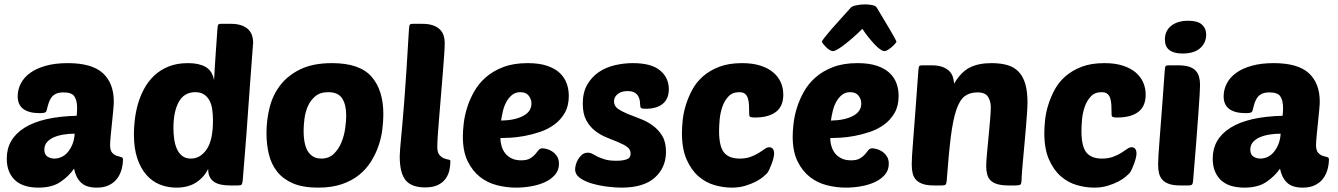

<svg xmlns="http://www.w3.org/2000/svg" viewBox="-20 -849 6124 879"><path d="M11 -123Q11 -213 92 -264Q173 -315 331 -319Q332 -330 332.5 -337.5Q333 -345 333 -356Q333 -388 321 -407Q309 -426 271 -426Q250 -426 237 -420Q224 -414 216 -403.5Q208 -393 203 -378Q198 -363 194 -345Q192 -336 185 -333.5Q178 -331 163 -331Q61 -331 61 -408Q61 -439 75.5 -467Q90 -495 118.5 -515.5Q147 -536 190 -548Q233 -560 290 -560Q401 -560 451 -514Q501 -468 501 -384Q501 -373 498.5 -344.5Q496 -316 492.5 -284.5Q489 -253 486.5 -225Q484 -197 484 -186Q484 -161 493 -150.5Q502 -140 513.5 -136Q525 -132 534 -130Q543 -128 543 -120Q543 -98 537 -75Q531 -52 517.5 -33Q504 -14 480.5 -2Q457 10 423 10Q375 10 351 -13Q327 -36 319 -77Q295 -42 256.5 -16Q218 10 156 10Q126 10 99.5 3Q73 -4 53.5 -20Q34 -36 22.5 -61.5Q11 -87 11 -123ZM322 -237Q296 -237 271 -233Q246 -229 226.5 -220.5Q207 -212 195 -198Q183 -184 183 -164Q183 -141 197.5 -132Q212 -123 229 -123Q245 -123 261 -130Q277 -137 289.5 -151.5Q302 -166 311 -187Q320 -208 322 -237Z M787 10Q748 10 712.5 -4Q677 -18 650.5 -48Q624 -78 608.5 -124Q593 -170 593 -235Q593 -264 597 -299.5Q601 -335 611 -371Q621 -407 639 -441Q657 -475 684.5 -501.5Q712 -528 750.5 -544Q789 -560 841 -560Q891 -560 921.5 -542.5Q952 -525 960 -482Q962 -521 964 -550Q966 -579 967.5 -604Q969 -629 971 -654Q973 -679 975 -711Q976 -733 980 -737Q982 -739 985 -739.5Q988 -740 996 -740H1035Q1065 -740 1085 -733Q1105 -726 1117 -714Q1129 -702 1134 -686.5Q1139 -671 1139 -654Q1139 -654 1137 -629Q1135 -604 1132 -562.5Q1129 -521 1125 -468Q1121 -415 1117 -358.5Q1113 -302 1109 -246.5Q1105 -191 1101 -144.5Q1097 -98 1094.5 -64.5Q1092 -31 1091 -20Q1089 -8 1086 -4Q1083 0 1069 0H1033Q1012 0 993.5 -3.5Q975 -7 961.5 -15.5Q948 -24 940.5 -38.5Q933 -53 933 -76Q915 -38 878.5 -14Q842 10 787 10ZM874 -427Q823 -427 798.5 -382.5Q774 -338 774 -263Q774 -237 777.5 -212Q781 -187 790 -167Q799 -147 814.5 -135Q830 -123 854 -123Q897 -123 926 -165Q955 -207 955 -297Q955 -322 952 -345.5Q949 -369 940 -387Q931 -405 915 -416Q899 -427 874 -427Z M1436 10Q1367 10 1321.5 -9.5Q1276 -29 1249 -63Q1222 -97 1211 -142.5Q1200 -188 1200 -240Q1200 -300 1214.5 -357.5Q1229 -415 1264 -460Q1299 -505 1356.5 -532.5Q1414 -560 1500 -560Q1626 -560 1680.5 -498.5Q1735 -437 1735 -326Q1735 -295 1730.5 -257.5Q1726 -220 1713.5 -183Q1701 -146 1679.5 -111Q1658 -76 1625 -49Q1592 -22 1545.5 -6Q1499 10 1436 10ZM1483 -427Q1445 -427 1422.5 -407.5Q1400 -388 1388.5 -360.5Q1377 -333 1373.5 -302.5Q1370 -272 1370 -251Q1370 -185 1391 -154Q1412 -123 1451 -123Q1486 -123 1508.5 -145Q1531 -167 1543.5 -198Q1556 -229 1560.5 -263Q1565 -297 1565 -320Q1565 -370 1546.5 -398.5Q1528 -427 1483 -427Z M1926 9Q1864 9 1837 -24Q1810 -57 1810 -133Q1810 -145 1811.5 -163Q1813 -181 1815.5 -209.5Q1818 -238 1822 -280Q1826 -322 1830.5 -382Q1835 -442 1840.5 -523Q1846 -604 1852 -711Q1853 -733 1857 -737Q1860 -740 1873 -740H1912Q1942 -740 1962 -733Q1982 -726 1994 -714Q2006 -702 2011 -686.5Q2016 -671 2016 -654Q2016 -634 2013.5 -596.5Q2011 -559 2007 -512Q2003 -465 1999 -414Q1995 -363 1991 -316.5Q1987 -270 1984.5 -233Q1982 -196 1982 -177Q1982 -151 1991.5 -140Q2001 -129 2012 -124.5Q2023 -120 2032.5 -118.5Q2042 -117 2042 -112Q2042 -90 2037 -68.5Q2032 -47 2019 -29.5Q2006 -12 1983.5 -1.5Q1961 9 1926 9Z M2343 10Q2299 10 2255.5 -1Q2212 -12 2177.5 -39Q2143 -66 2121 -111Q2099 -156 2099 -224Q2099 -249 2103 -284Q2107 -319 2118.5 -356Q2130 -393 2150.5 -429.5Q2171 -466 2204 -495Q2237 -524 2284 -542Q2331 -560 2396 -560Q2448 -560 2484 -548Q2520 -536 2542 -515.5Q2564 -495 2574 -468Q2584 -441 2584 -410Q2584 -364 2565.5 -332Q2547 -300 2517.5 -278.5Q2488 -257 2452 -245Q2416 -233 2381 -226.5Q2346 -220 2316.5 -218.5Q2287 -217 2271 -217Q2271 -198 2276.5 -179.5Q2282 -161 2293 -147Q2304 -133 2322 -124Q2340 -115 2366 -115Q2392 -115 2406.5 -123.5Q2421 -132 2430 -142.5Q2439 -153 2445.5 -161.5Q2452 -170 2463 -170Q2468 -170 2480.5 -167.5Q2493 -165 2506 -157Q2519 -149 2529 -135Q2539 -121 2539 -99Q2539 -70 2521 -49Q2503 -28 2474.5 -15Q2446 -2 2411 4Q2376 10 2343 10ZM2362 -427Q2340 -427 2324.5 -414.5Q2309 -402 2298.5 -383Q2288 -364 2282.5 -341Q2277 -318 2274 -297Q2336 -298 2374.5 -318Q2413 -338 2413 -375Q2413 -395 2400.5 -411Q2388 -427 2362 -427Z M2877 -560Q2962 -560 3002 -526.5Q3042 -493 3042 -441Q3042 -397 3014.5 -374Q2987 -351 2935 -351Q2921 -351 2916 -354Q2911 -357 2911 -365Q2911 -374 2909.5 -385.5Q2908 -397 2902.5 -407.5Q2897 -418 2885.5 -425Q2874 -432 2853 -432Q2825 -432 2808 -418.5Q2791 -405 2791 -385Q2791 -364 2808.5 -351.5Q2826 -339 2852.5 -328Q2879 -317 2910 -305.5Q2941 -294 2967.5 -275Q2994 -256 3011.5 -227.5Q3029 -199 3029 -154Q3029 -82 2978 -36Q2927 10 2825 10Q2797 10 2760.5 5.5Q2724 1 2691 -8.5Q2658 -18 2635.5 -34Q2613 -50 2613 -74Q2613 -83 2616.5 -96Q2620 -109 2627.5 -121Q2635 -133 2645.5 -141.5Q2656 -150 2671 -150Q2683 -150 2693 -144Q2703 -138 2716.5 -131.5Q2730 -125 2750 -119Q2770 -113 2803 -113Q2828 -113 2847.5 -119Q2867 -125 2867 -146Q2867 -165 2851 -176.5Q2835 -188 2810.5 -198Q2786 -208 2757.5 -219.5Q2729 -231 2704.5 -250Q2680 -269 2664 -298.5Q2648 -328 2648 -375Q2648 -426 2668.5 -461.5Q2689 -497 2721.5 -519Q2754 -541 2795 -550.5Q2836 -560 2877 -560Z M3366 -123Q3395 -123 3416.5 -131Q3438 -139 3454 -149Q3470 -159 3481 -167Q3492 -175 3501 -175Q3524 -175 3524 -145Q3524 -138 3521 -125.5Q3518 -113 3513 -99.5Q3508 -86 3502.5 -74Q3497 -62 3492 -56Q3487 -51 3474.5 -40Q3462 -29 3441 -18Q3420 -7 3392 1.5Q3364 10 3330 10Q3292 10 3251.5 -1.5Q3211 -13 3178 -41.5Q3145 -70 3123.5 -118.5Q3102 -167 3102 -240Q3102 -266 3105.5 -299.5Q3109 -333 3120 -368.5Q3131 -404 3149.5 -438.5Q3168 -473 3199 -500Q3230 -527 3273.5 -543.5Q3317 -560 3377 -560Q3426 -560 3461.5 -548.5Q3497 -537 3520 -517.5Q3543 -498 3554.5 -472Q3566 -446 3566 -416Q3566 -362 3532 -336.5Q3498 -311 3436 -311Q3421 -311 3415.5 -313.5Q3410 -316 3410 -325Q3410 -349 3409 -368Q3408 -387 3403.5 -400Q3399 -413 3390 -420Q3381 -427 3364 -427Q3333 -427 3314.5 -407Q3296 -387 3286.5 -358.5Q3277 -330 3274.5 -300Q3272 -270 3272 -250Q3272 -179 3294.5 -151Q3317 -123 3366 -123Z M3853 10Q3809 10 3765.5 -1Q3722 -12 3687.5 -39Q3653 -66 3631 -111Q3609 -156 3609 -224Q3609 -249 3613 -284Q3617 -319 3628.5 -356Q3640 -393 3660.5 -429.5Q3681 -466 3714 -495Q3747 -524 3794 -542Q3841 -560 3906 -560Q3958 -560 3994 -548Q4030 -536 4052 -515.5Q4074 -495 4084 -468Q4094 -441 4094 -410Q4094 -364 4075.5 -332Q4057 -300 4027.5 -278.5Q3998 -257 3962 -245Q3926 -233 3891 -226.5Q3856 -220 3826.5 -218.5Q3797 -217 3781 -217Q3781 -198 3786.5 -179.5Q3792 -161 3803 -147Q3814 -133 3832 -124Q3850 -115 3876 -115Q3902 -115 3916.5 -123.5Q3931 -132 3940 -142.5Q3949 -153 3955.5 -161.5Q3962 -170 3973 -170Q3978 -170 3990.5 -167.5Q4003 -165 4016 -157Q4029 -149 4039 -135Q4049 -121 4049 -99Q4049 -70 4031 -49Q4013 -28 3984.5 -15Q3956 -2 3921 4Q3886 10 3853 10ZM3872 -427Q3850 -427 3834.5 -414.5Q3819 -402 3808.5 -383Q3798 -364 3792.5 -341Q3787 -318 3784 -297Q3846 -298 3884.5 -318Q3923 -338 3923 -375Q3923 -395 3910.5 -411Q3898 -427 3872 -427ZM4029 -615Q4021 -615 4009 -623.5Q3997 -632 3983.5 -646.5Q3970 -661 3955.5 -679Q3941 -697 3928 -717Q3908 -697 3887.5 -679Q3867 -661 3848.5 -646.5Q3830 -632 3815.5 -623.5Q3801 -615 3793 -615Q3786 -615 3777.5 -620.5Q3769 -626 3761.5 -633.5Q3754 -641 3748.5 -648Q3743 -655 3743 -658Q3743 -662 3755.5 -678Q3768 -694 3787.5 -716.5Q3807 -739 3830.5 -764.5Q3854 -790 3875 -814Q3881 -821 3901.5 -825Q3922 -829 3941 -829Q3954 -829 3971.5 -826Q3989 -823 3994 -814Q4010 -787 4026 -760.5Q4042 -734 4055 -712Q4068 -690 4076 -675Q4084 -660 4084 -658Q4084 -656 4078 -649Q4072 -642 4063.5 -634.5Q4055 -627 4045.5 -621Q4036 -615 4029 -615Z M4495 -88Q4495 -110 4498.5 -145.5Q4502 -181 4505.5 -220.5Q4509 -260 4512.5 -297Q4516 -334 4516 -359Q4516 -385 4503.5 -405.5Q4491 -426 4455 -426Q4420 -426 4397 -409Q4374 -392 4358.5 -347Q4343 -302 4333 -223Q4323 -144 4314 -20Q4313 -8 4309 -4Q4305 0 4292 0H4256Q4225 0 4205.5 -6.5Q4186 -13 4174.5 -25Q4163 -37 4158.5 -54.5Q4154 -72 4154 -95Q4154 -110 4155.5 -137.5Q4157 -165 4161 -213.5Q4165 -262 4170.5 -336.5Q4176 -411 4184 -521Q4185 -543 4189 -547Q4192 -550 4205 -550H4244Q4274 -550 4293.5 -543Q4313 -536 4325 -524.5Q4337 -513 4342 -497.5Q4347 -482 4348 -466Q4379 -519 4419 -539.5Q4459 -560 4519 -560Q4561 -560 4592 -551Q4623 -542 4643.5 -520.5Q4664 -499 4674 -464.5Q4684 -430 4684 -379Q4684 -363 4682 -333Q4680 -303 4677 -267.5Q4674 -232 4670.5 -193.5Q4667 -155 4664 -122Q4661 -89 4659 -64Q4657 -39 4657 -31Q4657 -9 4652 -4.5Q4647 0 4630 0H4598Q4566 0 4546 -6Q4526 -12 4515 -23Q4504 -34 4499.5 -50.5Q4495 -67 4495 -88Z M5025 -123Q5054 -123 5075.5 -131Q5097 -139 5113 -149Q5129 -159 5140 -167Q5151 -175 5160 -175Q5183 -175 5183 -145Q5183 -138 5180 -125.5Q5177 -113 5172 -99.5Q5167 -86 5161.5 -74Q5156 -62 5151 -56Q5146 -51 5133.5 -40Q5121 -29 5100 -18Q5079 -7 5051 1.5Q5023 10 4989 10Q4951 10 4910.5 -1.5Q4870 -13 4837 -41.5Q4804 -70 4782.5 -118.5Q4761 -167 4761 -240Q4761 -266 4764.5 -299.5Q4768 -333 4779 -368.5Q4790 -404 4808.5 -438.5Q4827 -473 4858 -500Q4889 -527 4932.5 -543.5Q4976 -560 5036 -560Q5085 -560 5120.5 -548.5Q5156 -537 5179 -517.5Q5202 -498 5213.5 -472Q5225 -446 5225 -416Q5225 -362 5191 -336.5Q5157 -311 5095 -311Q5080 -311 5074.5 -313.5Q5069 -316 5069 -325Q5069 -349 5068 -368Q5067 -387 5062.5 -400Q5058 -413 5049 -420Q5040 -427 5023 -427Q4992 -427 4973.5 -407Q4955 -387 4945.5 -358.5Q4936 -330 4933.5 -300Q4931 -270 4931 -250Q4931 -179 4953.5 -151Q4976 -123 5025 -123Z M5384 0Q5353 0 5333.5 -6.5Q5314 -13 5302.5 -25Q5291 -37 5286.5 -54.5Q5282 -72 5282 -95Q5282 -110 5283.5 -137.5Q5285 -165 5289 -213.5Q5293 -262 5298.5 -336.5Q5304 -411 5312 -521Q5313 -543 5317 -547Q5320 -550 5333 -550H5372Q5403 -550 5422.5 -544Q5442 -538 5453.5 -526Q5465 -514 5469.5 -497Q5474 -480 5474 -459Q5474 -444 5472 -414Q5470 -384 5466.5 -332.5Q5463 -281 5457 -204.5Q5451 -128 5442 -20Q5441 -8 5437 -4Q5433 0 5420 0ZM5313 -668Q5313 -708 5342 -731Q5371 -754 5420 -754Q5463 -754 5482.5 -736.5Q5502 -719 5502 -690Q5502 -653 5474.5 -628.5Q5447 -604 5394 -604Q5313 -604 5313 -668Z M5532 -123Q5532 -213 5613 -264Q5694 -315 5852 -319Q5853 -330 5853.5 -337.5Q5854 -345 5854 -356Q5854 -388 5842 -407Q5830 -426 5792 -426Q5771 -426 5758 -420Q5745 -414 5737 -403.5Q5729 -393 5724 -378Q5719 -363 5715 -345Q5713 -336 5706 -333.5Q5699 -331 5684 -331Q5582 -331 5582 -408Q5582 -439 5596.5 -467Q5611 -495 5639.5 -515.5Q5668 -536 5711 -548Q5754 -560 5811 -560Q5922 -560 5972 -514Q6022 -468 6022 -384Q6022 -373 6019.5 -344.5Q6017 -316 6013.5 -284.5Q6010 -253 6007.5 -225Q6005 -197 6005 -186Q6005 -161 6014 -150.5Q6023 -140 6034.5 -136Q6046 -132 6055 -130Q6064 -128 6064 -120Q6064 -98 6058 -75Q6052 -52 6038.5 -33Q6025 -14 6001.5 -2Q5978 10 5944 10Q5896 10 5872 -13Q5848 -36 5840 -77Q5816 -42 5777.5 -16Q5739 10 5677 10Q5647 10 5620.5 3Q5594 -4 5574.5 -20Q5555 -36 5543.5 -61.5Q5532 -87 5532 -123ZM5843 -237Q5817 -237 5792 -233Q5767 -229 5747.5 -220.5Q5728 -212 5716 -198Q5704 -184 5704 -164Q5704 -141 5718.5 -132Q5733 -123 5750 -123Q5766 -123 5782 -130Q5798 -137 5810.5 -151.5Q5823 -166 5832 -187Q5841 -208 5843 -237Z"/></svg>

Font: PoetsenOne
Style: Regular
Weight: 400
Designer: Rodrigo Fuenzalida, Pablo Impallari
Foundry: Pablo Impallari, Rodrigo Fuenzalida
Version: Version 1.000; ttfautohint (v0.8) -G 200 -r 50